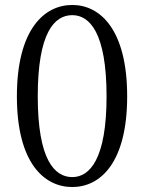

<svg xmlns="http://www.w3.org/2000/svg" viewBox="-20 -739 579 773"><path d="M132 -351C132 -608 199 -678 271 -678C341 -678 409 -607 409 -351C409 -98 341 -26 271 -26C199 -26 132 -97 132 -351ZM271 -719C157 -719 48 -619 48 -351C48 -84 157 14 271 14C384 14 492 -84 492 -351C492 -619 384 -719 271 -719Z"/></svg>

Font: Source Han Serif AKR9
Style: Regular
Weight: 400
Designer: Ryoko NISHIZUKA 西塚涼子 (kana & ideographs); Frank Grießhammer (Latin, Greek & Cyrillic); Sandoll Communications 산돌커뮤니케이션, 
Foundry: Adobe Systems Incorporated
Version: Version 1.005;hotconv 1.0.107;makeotfexe 2.5.65593